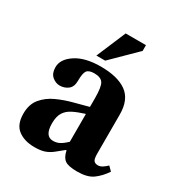

<svg xmlns="http://www.w3.org/2000/svg" viewBox="-165 -800 869 926"><g transform="rotate(30 269.5 -336.5)"><path d="M159 11Q104 11 68.5 -15.5Q33 -42 33 -103Q33 -155 60 -187.5Q87 -220 128.5 -239Q170 -258 214.5 -269.5Q259 -281 295 -291V-339Q295 -403 282 -422.5Q269 -442 233 -442Q203 -442 192.5 -428Q182 -414 182 -371Q182 -337 162 -322Q142 -307 116 -307Q94 -307 74.5 -323.5Q55 -340 55 -374Q55 -419 106 -452.5Q157 -486 244 -486Q338 -486 388 -450Q438 -414 438 -331V-114Q438 -84 445.5 -75Q453 -66 469 -66Q481 -66 493.5 -74Q506 -82 517 -93L539 -71Q514 -34 483.5 -12Q453 10 397 10Q347 10 328 -4Q309 -18 302 -53H298Q274 -33 255.5 -18.5Q237 -4 215.5 3.5Q194 11 159 11ZM295 -97V-252Q256 -240 229.5 -226.5Q203 -213 189.5 -191Q176 -169 176 -131Q176 -60 222 -60Q241 -60 257 -68Q273 -76 295 -97ZM247 -521H198L267 -684H380V-652Z"/></g></svg>

Font: STIX Two Text
Style: Bold
Weight: 700
Designer: Ross Mills, John Hudson & Paul Hanslow, Tiro Typeworks Ltd; with prior portions MicroPress Inc., and Coen Hoffman.
Foundry: Tiro Typeworks Ltd
Version: Version 2.13 b171